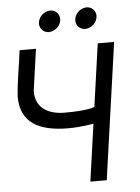

<svg xmlns="http://www.w3.org/2000/svg" viewBox="-59 -924 707 969"><g transform="rotate(-5 294.5 -439.0)"><path d="M279 -831C279 -857 259 -878 232 -878C201 -877 171 -851 170 -817C170 -791 190 -770 217 -770C248 -771 278 -797 279 -831ZM463 -831C463 -857 443 -878 416 -878C385 -877 355 -851 354 -817C354 -791 374 -770 401 -770C432 -771 462 -797 463 -831ZM271 -278C340 -278 400 -290 400 -290L359 0H442L540 -692H457L412 -374C412 -374 384 -358 261 -358C182 -358 114 -391 114 -479L144 -692H61C52 -614 36 -540 31 -458C31 -330 120 -278 271 -278Z"/></g></svg>

Font: Cantarell
Style: Oblique
Weight: 400
Italic angle: -8°
Designer: Dave Crossland
Version: Version 0.024